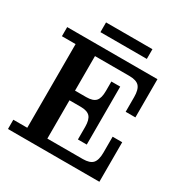

<svg xmlns="http://www.w3.org/2000/svg" viewBox="-185 -964 1066 1111"><g transform="rotate(30 347.5 -409.0)"><path d="M205.1 -752.9V-817.9H515.1V-752.9ZM22 0V-62H115.2V-621.1H23.9V-682.1H627V-426.8H562V-524.9Q562 -575.2 543 -596.2Q523.9 -617.2 476.1 -617.2H247.1V-386.2H321.8Q366.7 -386.2 384.8 -406Q402.8 -425.8 402.8 -474.1V-537.1H461.9V-149.9H402.8V-233.9Q402.8 -281.7 384.5 -301.8Q366.2 -321.8 321.8 -321.8H247.1V-65.9H483.9Q530.8 -65.9 549.8 -86.9Q568.8 -107.9 568.8 -158.2V-264.2H632.8V0Z"/></g></svg>

Font: Montagu Slab 144pt Medium
Style: Regular
Weight: 500
Designer: Florian Karsten
Foundry: Florian Karsten
Version: Version 1.000